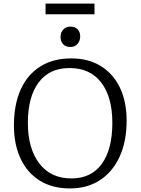

<svg xmlns="http://www.w3.org/2000/svg" viewBox="-20 -1041 787 1075"><path d="M372 14Q273 14 203 -29.5Q133 -73 95.5 -152.5Q58 -232 58 -339Q58 -456 96 -540Q134 -624 206 -669Q278 -714 379 -714Q475 -714 544.5 -671Q614 -628 651.5 -550Q689 -472 689 -365Q689 -250 650 -164.5Q611 -79 540 -32.5Q469 14 372 14ZM380 -42Q491 -42 550 -123.5Q609 -205 609 -353Q609 -497 547 -578.5Q485 -660 369 -660Q256 -660 196 -579Q136 -498 136 -354Q136 -210 200 -126Q264 -42 380 -42ZM374 -778Q348 -778 333.5 -793.5Q319 -809 319 -834Q319 -859 334 -875.5Q349 -892 374 -892Q400 -892 414.5 -877Q429 -862 429 -837Q429 -812 414 -795Q399 -778 374 -778ZM235 -961V-1021H509V-961Z"/></svg>

Font: Literata 12pt Light
Style: Regular
Weight: 300
Designer: Latin by Veronika Burian and Jose Scaglione. Greek by Irene Vlachou. Cyrillic by Vera Evstafieva.
Foundry: TypeTogether
Version: Version 3.002